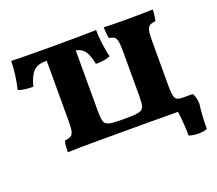

<svg xmlns="http://www.w3.org/2000/svg" viewBox="-138 -872 1408 1245"><g transform="rotate(-20 566.0 -250.0)"><path d="M1092 169Q1068 179 1031 179Q995 179 966 169Q966 97 954 1Q905 0 748 0H462Q253 0 193 3Q193 -24 194.5 -41Q196 -58 202 -75Q231 -78 244 -86.5Q257 -95 262 -116.5Q267 -138 267 -185V-601H255Q202 -601 173.5 -571Q145 -541 128 -473Q57 -473 25 -488Q36 -529 43 -583.5Q50 -638 50 -679Q129 -676 343 -676Q518 -676 636 -679Q636 -637 642.5 -585.5Q649 -534 660 -489Q622 -473 560 -473Q548 -536 527 -565Q506 -594 467 -600V-185Q467 -136 472.5 -114.5Q478 -93 495 -86Q507 -80 531.5 -77.5Q556 -75 610 -75Q664 -75 688.5 -77.5Q713 -80 725 -86Q742 -93 747.5 -114.5Q753 -136 753 -185V-489Q753 -536 748.5 -558.5Q744 -581 732.5 -590Q721 -599 697 -601Q689 -630 689 -679Q731 -676 838 -676Q956 -676 1027 -679Q1027 -662 1024 -639Q1021 -616 1017 -601Q989 -599 976 -590Q963 -581 958 -559Q953 -537 953 -489V-185Q953 -134 957.5 -112Q962 -90 975 -82.5Q988 -75 1018 -75H1083Q1102 -44 1102 0Q1091 82 1092 169Z"/></g></svg>

Font: Vollkorn SC Black
Style: Regular
Weight: 900
Designer: Friedrich Althausen
Foundry: Friedrich Althausen
Version: Version 4.015